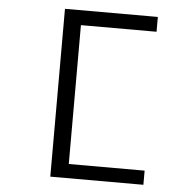

<svg xmlns="http://www.w3.org/2000/svg" viewBox="-53 -723 857 865"><g transform="rotate(5 375.0 -290.5)"><path d="M206 89V-670H626V-603H284V25H627V89Z"/></g></svg>

Font: Inconsolata ExtraExpanded
Style: Regular
Weight: 400
Width: 8
Monospace: yes
Designer: Raph Levien, Cyreal, Brenton Simpson
Foundry: Raph Levien, Cyreal, Google
Version: Version 3.000; ttfautohint (v1.8.2.53-6de2)